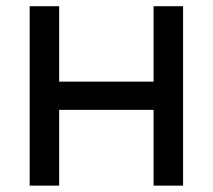

<svg xmlns="http://www.w3.org/2000/svg" viewBox="-20 -582 667 602"><path d="M554 -562.5V0H461.5V-237.5H165.5V0H73V-562.5H165.5V-326H461.5V-562.5Z"/></svg>

Font: Russisch Sans Medium
Style: Regular
Weight: 500
Width: 4
Designer: Michael Sharanda (font) & Cristiano Sobral (main changes)
Foundry: Michael Sharanda
Version: Version 2.00;September 8, 2020;FontCreator 13.0.0.2681 64-bi